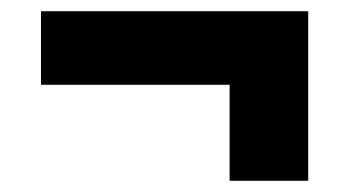

<svg xmlns="http://www.w3.org/2000/svg" viewBox="-20 -505 622 342"><path d="M529 -183V-485H53V-354H389V-183Z"/></svg>

Font: Celebes ExtraBold
Style: Regular
Weight: 800
Designer: Anugrah Pasau
Foundry: Lafontype
Version: Version 1.000